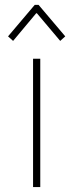

<svg xmlns="http://www.w3.org/2000/svg" viewBox="-20 -760 298 780"><path d="M114.3 0V-521.5H143.6V0ZM33.2 -593.8 12.7 -612.3 121.1 -740.2H136.7L245.1 -612.3L224.6 -593.8L129.9 -706.1H127Z"/></svg>

Font: Reddit Sans Condensed ExtraLight
Style: Regular
Weight: 250
Version: Version 1.014